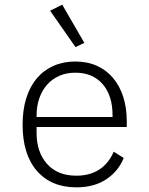

<svg xmlns="http://www.w3.org/2000/svg" viewBox="-20 -792 640 824"><path d="M308 12Q200 12 138.5 -58.5Q77 -129 77 -257Q77 -321 93 -371.5Q109 -422 138.5 -456.5Q168 -491 210 -509.5Q252 -528 303 -528Q355 -528 396 -509.5Q437 -491 465.5 -457Q494 -423 509 -376Q524 -329 524 -272V-247H137V-222Q137 -139 182 -88.5Q227 -38 308 -38Q365 -38 405.5 -64Q446 -90 468 -141L511 -114Q488 -57 436 -22.5Q384 12 308 12ZM303 -480Q265 -480 234.5 -466.5Q204 -453 182.5 -429Q161 -405 149 -371Q137 -337 137 -296V-290H463V-298Q463 -382 420.5 -431Q378 -480 303 -480ZM195 -746 247 -772 342 -608 304 -590Z"/></svg>

Font: IBM Plex Mono Light
Style: Regular
Weight: 300
Monospace: yes
Designer: Mike Abbink, Paul van der Laan, Pieter van Rosmalen
Foundry: Bold Monday
Version: Version 2.3